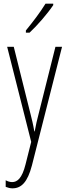

<svg xmlns="http://www.w3.org/2000/svg" viewBox="-20 -784 367 1046"><path d="M270 -756V-764H228C196 -713 164 -671 121 -618V-606H141C181 -643 238 -708 270 -756ZM19 -529 150 -11 119 112C100 188 74 208 46 208C35 208 21 204 11 198V234C24 239 35 242 48 242C96 242 130 209 154 117L318 -529H282L189 -158C182 -131 176 -107 169 -68H167C163 -87 163 -97 148 -156L55 -529Z"/></svg>

Font: Noto Sans Bengali ExtraCondensed ExtraLight
Style: Regular
Weight: 200
Width: 2
Designer: Joana Ranito - Universal Thirst; Jelle Bosma - Monotype Design Team
Foundry: Universal Thirst ehf.
Version: Version 3.000